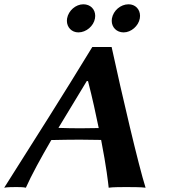

<svg xmlns="http://www.w3.org/2000/svg" viewBox="-75 -872 796 895"><path d="M446.7 -786C446.1 -782.3 445.8 -778.6 445.8 -775C445.8 -745 468.2 -721 501.3 -721C536.3 -721 570.6 -751 576.7 -786C577.5 -790.1 577.8 -794.1 577.8 -798C577.8 -829.1 555.5 -852 524.4 -852C487.4 -852 453.3 -823 446.7 -786ZM237.7 -786C237.1 -782.3 236.8 -778.6 236.8 -775C236.8 -744.9 259 -721 290.3 -721C327.3 -721 361.6 -751 367.7 -786C368.5 -790.1 368.8 -794.1 368.8 -798C368.8 -829.1 346.3 -852 313.4 -852C278.4 -852 244.3 -823 237.7 -786ZM385.2 -275.1C356.6 -274.5 325.2 -274 301.5 -274C272.6 -274 228.5 -274.5 197.4 -275.9L329.4 -494H335.3C356.5 -412 372.1 -338.5 385.2 -275.1ZM164.1 -219.2C202.3 -220.1 261.4 -221 297.1 -221C329.2 -221 363.8 -220.4 396.4 -219.7C421 -93.7 429.4 -18.7 431.6 3C449.1 0 496.1 0 513.1 0C530.1 0 587.1 0 603.6 3C571.4 -98 492.7 -434 445.3 -653H355.3C220.1 -431 84.6 -218 -55.4 3C-42.9 0 -9.9 0 1.1 0C12.1 0 34.1 0 45.6 3C71.9 -56.2 115.2 -135.1 164.1 -219.2Z"/></svg>

Font: Linux Biolinum O 
Style: Bold Italic
Weight: 700
Designer: Philipp H. Poll
Foundry: Philipp H. Poll
Version: Version 1.3.2